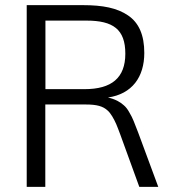

<svg xmlns="http://www.w3.org/2000/svg" viewBox="-20 -731 707 751"><path d="M157.7 -650.4H305.2H318.4C422.4 -650.4 470.2 -616.2 470.2 -521C470.2 -425.8 416 -382.3 310.5 -382.3H157.7ZM157.2 0V-322.3H315.4C357.9 -322.3 382.8 -315.9 401.4 -298.3C413.1 -288.1 425.3 -266.6 434.6 -245.6C439 -235.4 444.3 -221.2 450.7 -204.1L524.9 0H599.1L520.5 -212.4L502.9 -257.3C498.5 -268.6 492.7 -279.8 485.8 -291.5C479.5 -303.2 472.2 -312.5 464.8 -318.8C450.7 -332 430.2 -343.3 402.3 -349.6C496.6 -363.3 544.4 -429.7 544.4 -523.9C544.4 -593.8 523.4 -642.1 480.5 -670.9C438 -699.7 382.8 -710.9 304.2 -710.9H84.5V0Z"/></svg>

Font: Ride Light
Style: Regular
Weight: 300
Version: Version 3.000